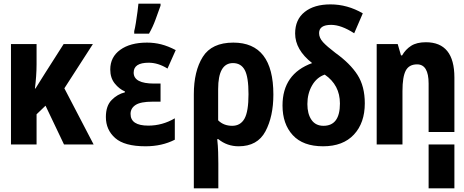

<svg xmlns="http://www.w3.org/2000/svg" viewBox="-20 -790 2540 1050"><path d="M40 0H180V-165L229 -212L330 0H492L332 -307L488 -549H328L226 -389Q212 -366 199 -346Q186 -326 174 -306H171Q175 -338 177.5 -372Q180 -406 180 -439V-549H40Z M776 10Q866 10 936 -26V-143Q868 -103 791 -103Q694 -103 694 -167Q694 -198 721.5 -216Q749 -234 814 -234H858V-333H823Q711 -333 711 -393Q711 -447 793 -447Q845 -447 896 -415L941 -516Q899 -538 861.5 -547.5Q824 -557 784 -557Q692 -557 637.5 -517.5Q583 -478 583 -410Q583 -364 607.5 -333.5Q632 -303 663 -290V-285Q622 -275 590.5 -243Q559 -211 559 -150Q559 -80 610 -35Q661 10 776 10ZM714 -606H795Q816 -643 830.5 -683Q845 -723 858 -759V-770H737Q736 -757 732 -726.5Q728 -696 723 -665Q718 -634 714 -620Z M1040 240H1174V104Q1174 76 1173 42Q1172 8 1168 -29H1174Q1222 10 1285 10Q1388 10 1431.5 -71.5Q1475 -153 1475 -273Q1475 -557 1256 -557Q1138 -557 1089 -479Q1040 -401 1040 -274ZM1250 -102Q1203 -102 1173 -132V-303Q1173 -445 1254 -445Q1298 -445 1318.5 -407Q1339 -369 1339 -275Q1339 -180 1317 -141Q1295 -102 1250 -102Z M1747 10Q1856 10 1915.5 -54Q1975 -118 1975 -225Q1975 -318 1935 -380.5Q1895 -443 1814 -501Q1768 -536 1746.5 -559.5Q1725 -583 1725 -609Q1725 -654 1791 -654Q1846 -654 1917 -608L1964 -717Q1880 -766 1787 -766Q1698 -766 1646 -724.5Q1594 -683 1594 -607Q1594 -518 1687 -445Q1525 -386 1525 -213Q1525 -112 1581 -51Q1637 10 1747 10ZM1749 -102Q1706 -102 1683.5 -134.5Q1661 -167 1661 -221Q1661 -278 1686.5 -322.5Q1712 -367 1756 -382Q1839 -325 1839 -224Q1839 -102 1749 -102Z M2324 240V-68H2465V240ZM2040 0H2181V-292Q2181 -370 2199 -404Q2217 -438 2261 -438Q2324 -438 2324 -333V0H2465V-366Q2465 -559 2309 -559Q2259 -559 2228.5 -539.5Q2198 -520 2179 -487H2173L2155 -549H2040Z"/></svg>

Font: Noto Sans Mono Condensed Extra
Style: Regular
Weight: 800
Width: 3
Designer: Monotype Design Team
Foundry: Monotype Imaging Inc.
Version: Version 1.900